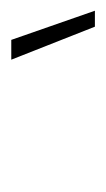

<svg xmlns="http://www.w3.org/2000/svg" viewBox="58 -868 192 349"><g transform="rotate(-90 154.5 -694.0)"><path d="M280 -618 220 -770H256L309 -618Z"/></g></svg>

Font: Be Vietnam Pro Thin
Style: Italic
Weight: 100
Italic angle: -12°
Designer: Lam Bao, Tony Le, Vietanh Nguyen
Foundry: Yellow Type Foundry
Version: Version 1.002; ttfautohint (v1.8.3)